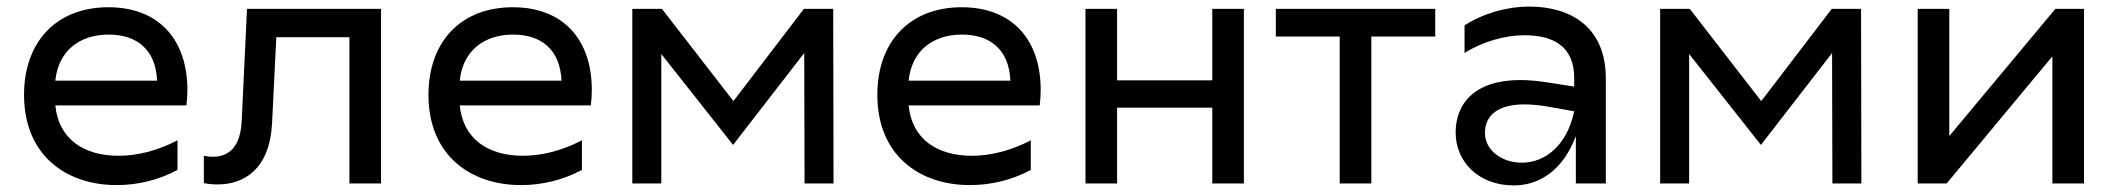

<svg xmlns="http://www.w3.org/2000/svg" viewBox="-20 -557 6440 583"><path d="M334 5C398 5 461 -10 519 -41V-131C458 -99 396 -84 340 -84C234 -84 158 -135 148 -237H546C548 -253 549 -269 549 -284C549 -435 464 -535 309 -535C152 -535 53 -431 53 -269C53 -86 180 5 334 5ZM457 -312H148C157 -402 221 -452 310 -452C396 -452 453 -406 457 -312Z M1041 0H1137V-530H730L714 -192C711 -111 675 -81 626 -81C618 -81 608 -82 599 -84V-1C613 2 627 3 641 3C719 3 798 -41 806 -181L819 -444H1041Z M1562 5C1626 5 1689 -10 1747 -41V-131C1686 -99 1624 -84 1568 -84C1462 -84 1386 -135 1376 -237H1774C1776 -253 1777 -269 1777 -284C1777 -435 1692 -535 1537 -535C1380 -535 1281 -431 1281 -269C1281 -86 1408 5 1562 5ZM1685 -312H1376C1385 -402 1449 -452 1538 -452C1624 -452 1681 -406 1685 -312Z M1900 0H1988V-393L2206 -117L2422 -396L2423 0H2511L2510 -530H2421L2207 -250L1990 -530H1900Z M2925 5C2989 5 3052 -10 3110 -41V-131C3049 -99 2987 -84 2931 -84C2825 -84 2749 -135 2739 -237H3137C3139 -253 3140 -269 3140 -284C3140 -435 3055 -535 2900 -535C2743 -535 2644 -431 2644 -269C2644 -86 2771 5 2925 5ZM3048 -312H2739C2748 -402 2812 -452 2901 -452C2987 -452 3044 -406 3048 -312Z M3276 0H3372V-230H3661V0H3757V-530H3661V-313H3372V-530H3276Z M4048 0H4144V-446H4338V-530H3854V-446H4048Z M4765 0H4856V-319C4856 -477 4747 -537 4624 -537C4555 -537 4483 -516 4427 -480V-396C4480 -430 4549 -450 4609 -450C4694 -450 4760 -418 4760 -320V-294L4684 -306C4652 -311 4623 -314 4597 -314C4456 -314 4400 -241 4400 -155C4400 -66 4469 6 4577 6C4653 6 4726 -39 4765 -144ZM4489 -153C4489 -206 4527 -240 4609 -240C4628 -240 4651 -238 4676 -234L4760 -219C4737 -111 4668 -63 4601 -63C4540 -63 4489 -101 4489 -153Z M5021 0H5109V-393L5327 -117L5543 -396L5544 0H5632L5631 -530H5542L5328 -250L5111 -530H5021Z M5803 0H5891L6212 -386V0H6308V-530H6221L5899 -144V-530H5803Z"/></svg>

Font: Chess Sans Medium
Style: Regular
Weight: 500
Designer: Wolf Bōese
Foundry: Wolf Bōese
Version: Version 7.223;Glyphs 3.3 (3306)